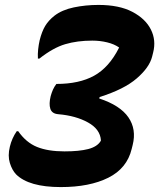

<svg xmlns="http://www.w3.org/2000/svg" viewBox="-20 -740 647 780"><path d="M380 -720Q464 -720 517.5 -692Q571 -664 593 -620Q615 -576 602 -526L598 -510Q587 -466 535.5 -421.5Q484 -377 385 -346L383 -340Q468 -312 501.5 -263.5Q535 -215 519 -151L515 -135Q496 -56 420 -18Q344 20 227 20Q97 20 45 -32Q29 -49 20 -78Q11 -107 20 -144Q28 -178 48 -207H54Q86 -161 130.5 -143Q175 -125 242 -125Q302 -125 338.5 -134.5Q375 -144 389 -167L390 -170Q387 -215 337.5 -242.5Q288 -270 217 -276Q191 -278 184.5 -298Q178 -318 186 -350Q190 -364 195 -375.5Q200 -387 209 -399Q302 -399 362.5 -432.5Q423 -466 463 -545L464 -547Q444 -561 415 -568Q386 -575 355 -575Q294 -575 245 -560.5Q196 -546 140 -502H134Q133 -521 135 -539.5Q137 -558 141 -576Q150 -612 163.5 -634.5Q177 -657 201 -676Q232 -700 280 -710Q328 -720 380 -720Z"/></svg>

Font: Recursive Mn Csl St XBd
Style: Italic
Weight: 800
Italic angle: -15°
Monospace: yes
Version: Version 1.079;hotconv 1.0.112;makeotfexe 2.5.65598; ttfautoh